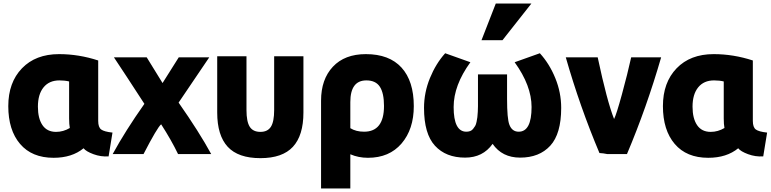

<svg xmlns="http://www.w3.org/2000/svg" viewBox="-20 -863 4371 1089"><path d="M454 -22Q388 32 284 32Q161 32 94 -46.5Q27 -125 27 -261Q27 -395 104.5 -475.5Q182 -556 315 -556Q427 -556 537 -520V-177Q537 -141 554 -128.5Q571 -116 618 -111L596 24Q552 27 510 11.5Q468 -4 454 -22ZM372 -191V-401Q348 -407 317 -407Q259 -407 227 -367.5Q195 -328 195 -258Q195 -191 221 -153Q247 -115 298 -115Q339 -115 376 -137Q372 -158 372 -191Z M894 -158Q872 -140 794 11H619Q691 -121 799 -274L700 -426L626 -538H812L902 -392L994 -538H1167L993 -281Q1110 -114 1178 11H990Q952 -68 894 -158Z M1457 34Q1331 34 1271.5 -30.5Q1212 -95 1212 -225V-544H1378V-239Q1378 -173 1396.5 -144Q1415 -115 1457 -115Q1498 -115 1516.5 -144Q1535 -173 1535 -239V-544H1701V-225Q1701 -95 1641.5 -30.5Q1582 34 1457 34Z M2067 32Q2013 32 1967 12V206H1801V-292Q1801 -413 1868 -484.5Q1935 -556 2055 -556Q2188 -556 2257.5 -479.5Q2327 -403 2327 -261Q2327 -130 2257.5 -49Q2188 32 2067 32ZM1967 -284V-136Q1999 -116 2045 -116Q2158 -116 2158 -262Q2158 -335 2134.5 -371Q2111 -407 2058 -407Q1967 -407 1967 -284Z M2691 -441H2856V-302Q2856 -190 2869 -156Q2884 -116 2922 -116Q2995 -116 2995 -256Q2995 -377 2899 -510L3042 -561Q3096 -502 3129.5 -420Q3163 -338 3163 -251Q3163 -104 3101 -36.5Q3039 31 2930 31Q2828 31 2774 -47Q2719 31 2618 31Q2509 31 2447 -36.5Q2385 -104 2385 -251Q2385 -338 2418.5 -420Q2452 -502 2505 -561L2648 -510Q2553 -379 2553 -256Q2553 -116 2625 -116Q2637 -116 2646.5 -119.5Q2656 -123 2663 -131.5Q2670 -140 2675 -148.5Q2680 -157 2683 -172Q2686 -187 2687.5 -198Q2689 -209 2690 -229Q2691 -249 2691 -260.5Q2691 -272 2691 -294Q2691 -299 2691 -302ZM2830 -635H2711L2792 -843H2994Z M3463 -188Q3476 -213 3507.5 -328Q3539 -443 3560 -538H3730Q3648 -254 3536 11H3425Q3402 6 3380 5Q3269 -258 3189 -538H3370Q3423 -289 3463 -188Z M4167 -22Q4101 32 3997 32Q3874 32 3807 -46.5Q3740 -125 3740 -261Q3740 -395 3817.5 -475.5Q3895 -556 4028 -556Q4140 -556 4250 -520V-177Q4250 -141 4267 -128.5Q4284 -116 4331 -111L4309 24Q4265 27 4223 11.5Q4181 -4 4167 -22ZM4085 -191V-401Q4061 -407 4030 -407Q3972 -407 3940 -367.5Q3908 -328 3908 -258Q3908 -191 3934 -153Q3960 -115 4011 -115Q4052 -115 4089 -137Q4085 -158 4085 -191Z"/></svg>

Font: Repo
Style: ExtraBold
Weight: 800
Designer: Stefan Peev
Foundry: Context Ltd
Version: Version 001.000